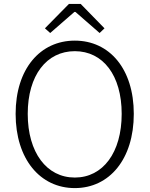

<svg xmlns="http://www.w3.org/2000/svg" viewBox="-20 -950 766 983"><path d="M363 13C540 13 665 -135 665 -367C665 -598 540 -742 363 -742C186 -742 60 -598 60 -367C60 -135 186 13 363 13ZM363 -41C219 -41 122 -169 122 -367C122 -565 219 -688 363 -688C507 -688 603 -565 603 -367C603 -169 507 -41 363 -41ZM237 -781 361 -889H366L490 -781L515 -805L393 -930H333L210 -805Z"/></svg>

Font: Noto Sans SC Light
Style: Regular
Weight: 300
Designer: Ryoko NISHIZUKA 西塚涼子 (kana, bopomofo & ideographs); Paul D. Hunt (Latin, Greek & Cyrillic); Sandoll Communications 산돌커뮤니
Foundry: Adobe
Version: Version 2.004;hotconv 1.0.118;makeotfexe 2.5.65603